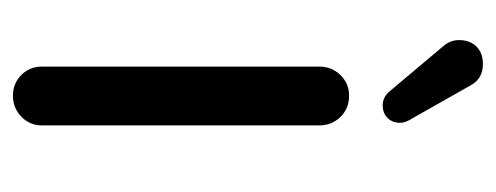

<svg xmlns="http://www.w3.org/2000/svg" viewBox="-255 -507 767 297"><g transform="rotate(90 128.5 -358.5)"><path d="M128 -515Q148 -515 161 -501.5Q174 -488 174 -469V-40Q174 -21 160.5 -8Q147 5 128 5Q109 5 96 -8Q83 -21 83 -40V-469Q83 -488 96 -501.5Q109 -515 128 -515ZM79 -722Q102 -722 112 -703L163 -613Q170 -602 170 -594Q170 -582 162.5 -574.5Q155 -567 143 -567Q130 -567 121 -578L52 -660Q42 -671 42 -685Q42 -702 52 -712Q62 -722 79 -722Z"/></g></svg>

Font: VarelaRound
Style: Regular
Weight: 400
Designer: Joe Prince, Avraham Cornfeld
Foundry: Joe Prince, Avraham Cornfeld
Version: Version 2.000;PS 002.000;hotconv 1.0.88;makeotf.lib2.5.64775